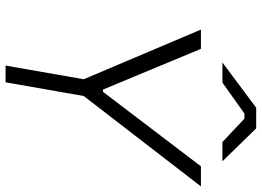

<svg xmlns="http://www.w3.org/2000/svg" viewBox="-145 -793 938 688"><g transform="rotate(90 324.0 -449.0)"><path d="M215 0H275L324 -280L648 -700H576L309 -349H301L155 -700H86L264 -280ZM204 -777H276L387 -856H405L489 -777H558L440 -898H366Z"/></g></svg>

Font: Fixel Display Light
Style: Italic
Weight: 300
Italic angle: -10°
Designer: AlfaBravo + MacPaw
Foundry: Kyrylo Tkachov, Marchela Mozhyna, Serhii Makarenko, Maria Weinstein, Zakhar Kryvoshyya
Version: Version 1.210;Glyphs 3.2 (3217)